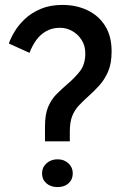

<svg xmlns="http://www.w3.org/2000/svg" viewBox="-20 -762 500 781"><path d="M163 -187V-248Q163 -297 176 -327.5Q189 -358 209.5 -378.5Q230 -399 252 -418Q283 -444 305 -472Q327 -500 327 -545Q327 -576 312 -599.5Q297 -623 273.5 -636Q250 -649 224 -649Q192 -649 167.5 -635Q143 -621 126.5 -597.5Q110 -574 100 -547L16 -585Q23 -606 39 -633Q55 -660 81.5 -685Q108 -710 146 -726Q184 -742 234 -742Q290 -742 335.5 -720.5Q381 -699 407.5 -657Q434 -615 434 -553Q434 -504 420 -471.5Q406 -439 384.5 -415Q363 -391 338 -369Q318 -351 301 -333Q284 -315 274 -290.5Q264 -266 264 -226V-187ZM214 -1Q186 -1 168.5 -16.5Q151 -32 151 -57Q151 -81 169 -97.5Q187 -114 214 -114Q241 -114 258.5 -97.5Q276 -81 276 -57Q276 -32 259 -16.5Q242 -1 214 -1Z"/></svg>

Font: Reem Kufi
Style: Regular
Weight: 400
Designer: Khaled Hosny
Version: Version 1.6